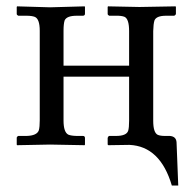

<svg xmlns="http://www.w3.org/2000/svg" viewBox="-20 -451 601 599"><path d="M458 -74.2Q458 -37.1 472.2 -30.3Q480.5 -26.9 494.1 -26.9H509.8Q529.8 -25.4 530.8 -6.8L536.1 127.9H516.1Q480 5.4 383.8 1L317.9 2L315.9 0V-21Q317.4 -25.9 320.8 -26.9H341.8Q374.5 -26.9 379.9 -43Q382.8 -52.7 382.8 -74.2V-211.9H178.2V-75.2Q178.2 -38.1 193.4 -30.8Q202.1 -27.3 219.2 -26.9H238.8Q244.6 -26.9 245.1 -21V0L244.1 2L136.2 0L33.2 2L32.2 0V-22Q33.7 -25.9 37.1 -26.9H63Q95.2 -27.8 101.1 -44.4Q104 -54.7 104 -75.2V-355Q104 -392.1 88.4 -398.4Q79.1 -401.9 63 -401.9H37.1Q32.7 -403.8 32.2 -407.2V-429.2L33.2 -431.2L136.2 -428.2L244.1 -431.2L245.1 -429.2V-408.2Q245.1 -402.3 238.8 -401.9H219.2Q188 -401.9 181.6 -387.2Q178.2 -376.5 178.2 -355V-246.1H382.8V-354Q382.8 -391.6 368.7 -398.4Q359.4 -402.3 341.8 -401.9H320.8Q316.4 -403.8 315.9 -407.2V-429.2L316.9 -431.2L415 -429.2L527.8 -431.2L528.8 -429.2V-407.2Q526.9 -402.8 522.9 -401.9H498Q467.8 -401.9 461.9 -387.2Q458.5 -376.5 458 -354Z"/></svg>

Font: Linux Libertine Display O
Style: Regular
Weight: 400
Designer: Philipp H. Poll
Foundry: Philipp H. Poll
Version: Version 5.0.9